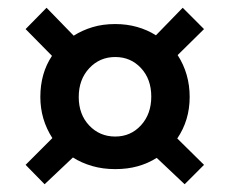

<svg xmlns="http://www.w3.org/2000/svg" viewBox="-20 -587 592 495"><path d="M170 -495Q192 -509 218.5 -517Q245 -525 277 -525Q307 -525 333.5 -517.5Q360 -510 382 -496L451 -567L506 -512L438 -445Q469 -397 469 -337Q469 -277 437 -230L506 -162L456 -112L384 -180Q362 -166 335.5 -158.5Q309 -151 277 -151Q245 -151 217.5 -159Q190 -167 168 -181L95 -112L46 -162L115 -231Q84 -279 84 -337Q84 -398 114 -443L46 -512L100 -567ZM183 -337Q183 -292 210 -263.5Q237 -235 277 -235Q317 -235 343.5 -264Q370 -293 370 -338Q370 -383 343.5 -411.5Q317 -440 277 -440Q237 -440 210 -411Q183 -382 183 -337Z"/></svg>

Font: PTCRaleway
Style: Bold
Weight: 700
Designer: Matt McInerney, Pablo Impallari, Rodrigo Fuenzalida
Foundry: Matt McInerney, Pablo Impallari, Rodrigo Fuenzalida
Version: Version 3.000g; ttfautohint (v1.5) -l 8 -r 28 -G 28 -x 14 -D